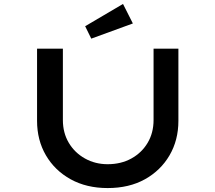

<svg xmlns="http://www.w3.org/2000/svg" viewBox="-20 -948 1093 974"><path d="M526 6Q419 6 338.5 -38.5Q258 -83 213 -160Q168 -237 168 -335V-701H299V-339Q299 -274 329 -223.5Q359 -173 411 -144Q463 -115 526 -115Q594 -115 646.5 -144Q699 -173 729 -223.5Q759 -274 759 -339V-701H885V-335Q885 -237 840 -160Q795 -83 715 -38.5Q635 6 526 6ZM443 -752 412 -815 604 -928 654 -829Z"/></svg>

Font: Lexend Zetta Medium
Style: Regular
Weight: 500
Designer: Bonnie Shaver-Troup, Thomas Jockin
Foundry: Lexend
Version: Version 1.007